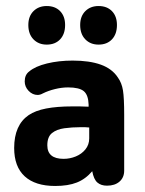

<svg xmlns="http://www.w3.org/2000/svg" viewBox="-20 -606 482 637"><path d="M274 -252Q254 -253 244 -253Q234 -253 229.5 -253Q225 -253 220 -253Q169 -253 133 -246Q97 -239 75 -224Q27 -191 27 -115Q27 -53 62 -21Q97 11 163 11Q206 11 235 -0.5Q264 -12 286 -38Q291 -11 303 -0.5Q315 10 335 10Q361 10 376.5 -3.5Q392 -17 392 -40V-225Q392 -281 388 -306Q384 -331 371 -349Q352 -378 314.5 -391.5Q277 -405 221 -405Q175 -405 136 -395.5Q97 -386 77 -369Q62 -358 62 -336Q62 -318 75 -304.5Q88 -291 105 -291Q113 -291 122 -296Q140 -305 162.5 -310.5Q185 -316 206 -316Q243 -316 258 -303.5Q273 -291 274 -259ZM276 -183V-147Q276 -126 263.5 -110.5Q251 -95 231.5 -87Q212 -79 191 -79Q137 -79 137 -124Q137 -152 152.5 -164.5Q168 -177 193.5 -180.5Q219 -184 247 -184Q257 -184 262 -184Q267 -184 276 -183ZM135 -586Q108 -586 91 -569Q74 -552 74 -523Q74 -493 91 -475.5Q108 -458 135 -458Q163 -458 179.5 -475.5Q196 -493 196 -523Q196 -552 179.5 -569Q163 -586 135 -586ZM307 -586Q280 -586 263 -569Q246 -552 246 -523Q246 -493 263 -475.5Q280 -458 307 -458Q335 -458 351.5 -475.5Q368 -493 368 -523Q368 -552 351.5 -569Q335 -586 307 -586Z"/></svg>

Font: Beiruti
Style: Bold
Weight: 700
Designer: Arlette Boutros
Foundry: Boutros
Version: Version 1.41